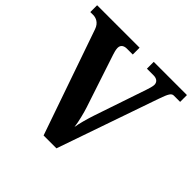

<svg xmlns="http://www.w3.org/2000/svg" viewBox="-179 -885 1055 1055"><g transform="rotate(45 349.0 -357.0)"><path d="M85 -613 298 0H398L602 -588C623 -649 632 -661 650 -661H698V-714H440V-661H492C516 -661 532 -649 532 -627C532 -616 525 -592 520 -578L417 -274C405 -238 390 -186 385 -153C381 -189 366 -247 356 -277L254 -585C250 -596 245 -615 245 -628C245 -653 265 -661 284 -661H330V-714H0V-661H23C43 -661 72 -651 85 -613Z"/></g></svg>

Font: Noto Serif Test
Style: Bold
Weight: 700
Version: Version 1.000